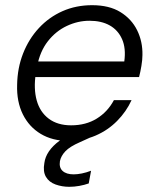

<svg xmlns="http://www.w3.org/2000/svg" viewBox="-20 -531 603 740"><path d="M243 12Q182 12 137 -15Q92 -42 68 -90.5Q44 -139 46 -204Q47 -269 69 -325Q91 -381 130 -423Q169 -465 221 -488Q273 -511 335 -511Q401 -511 444 -484.5Q487 -458 508.5 -414.5Q530 -371 529 -319Q529 -301 525 -277Q521 -253 516 -234H102L112 -294H459Q466 -345 450.5 -380Q435 -415 403 -433Q371 -451 325 -451Q280 -451 237.5 -431Q195 -411 164.5 -372Q134 -333 123 -275L118 -248Q109 -189 121.5 -144Q134 -99 168 -73.5Q202 -48 254 -48Q311 -48 353 -74Q395 -100 419 -145H487Q467 -101 431.5 -65Q396 -29 348.5 -8.5Q301 12 243 12ZM247 189Q219 189 194 180Q169 171 157 150.5Q145 130 151 97Q154 74 168.5 52.5Q183 31 210 11Q237 -9 280 -26L339 -50L352 -12L288 17Q249 34 232 52Q215 70 211 90Q207 115 221.5 128Q236 141 264 141Q278 141 295.5 137.5Q313 134 331 127L322 176Q305 182 285.5 185.5Q266 189 247 189Z"/></svg>

Font: DM Sans 20pt Light
Style: Italic
Weight: 300
Italic angle: -10°
Version: Version 4.004;gftools[0.9.30]